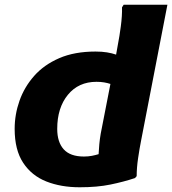

<svg xmlns="http://www.w3.org/2000/svg" viewBox="-20 -780 728 812"><path d="M551 -27Q503 -11 447 0.5Q391 12 317 12Q238 12 176 -12.5Q114 -37 78 -91.5Q42 -146 42 -235Q42 -296 62.5 -354Q83 -412 124.5 -459Q166 -506 230.5 -534Q295 -562 384 -562Q411 -562 432.5 -558.5Q454 -555 471 -549L479 -594Q485 -624 491 -669Q497 -714 496 -749L503 -760H688L577 -187Q570 -152 564 -111Q558 -70 558 -35ZM222 -235Q222 -179 249.5 -148.5Q277 -118 335 -118Q353 -118 368.5 -121Q384 -124 397 -128Q398 -148 400 -170Q402 -192 406 -215L447 -425Q435 -429 420.5 -431.5Q406 -434 388 -434Q312 -434 267 -379Q222 -324 222 -235Z"/></svg>

Font: Kufam
Style: Bold Italic
Weight: 700
Italic angle: -11°
Designer: Artur Schmal
Foundry: Original Type
Version: Version 1.301; ttfautohint (v1.8.3)